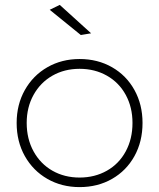

<svg xmlns="http://www.w3.org/2000/svg" viewBox="-20 -763 650 784"><path d="M562 -261Q562 -185 529 -125.5Q496 -66 437.5 -32.5Q379 1 305 1Q232 1 173.5 -32.5Q115 -66 81.5 -125.5Q48 -185 48 -261Q48 -336 81.5 -395.5Q115 -455 173.5 -488.5Q232 -522 305 -522Q379 -522 437.5 -488.5Q496 -455 529 -395.5Q562 -336 562 -261ZM89 -261Q89 -196 117 -145Q145 -94 194 -66Q243 -38 305 -38Q367 -38 416.5 -66Q466 -94 493.5 -145Q521 -196 521 -261Q521 -325 493.5 -375.5Q466 -426 416.5 -454Q367 -482 305 -482Q243 -482 194 -454Q145 -426 117 -375.5Q89 -325 89 -261ZM224 -743 352 -627 310 -620 183 -723Z"/></svg>

Font: Gontserrat ExtraLight
Style: Regular
Weight: 275
Designer: Julieta Ulanovsky
Foundry: Julieta Ulanovsky
Version: Version 6.001